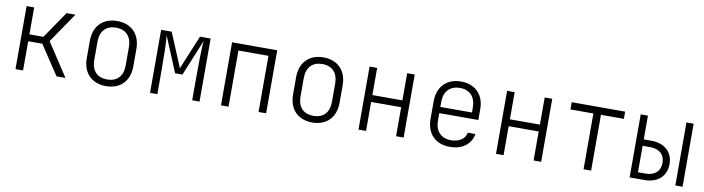

<svg xmlns="http://www.w3.org/2000/svg" viewBox="-27 -1100 6054 1650"><g transform="rotate(10 3000.0 -275.0)"><path d="M110 0H176V-255H299L468 0H546L357 -288L536 -550H459L298 -315H176V-550H110Z M900 9C1024 9 1103 -70 1103 -199V-351C1103 -480 1024 -559 900 -559C776 -559 697 -480 697 -351V-199C697 -70 776 9 900 9ZM900 -49C814 -49 763 -101 763 -195V-355C763 -448 814 -501 900 -501C986 -501 1037 -448 1037 -355V-195C1037 -101 986 -49 900 -49Z M1284 0H1348V-190C1348 -332 1346 -445 1339 -511L1467 -203H1531L1660 -517C1654 -447 1652 -327 1652 -190V0H1716V-550H1623L1500 -253L1376 -550H1284Z M1903 0H1969V-490H2231V0H2297V-550H1903Z M2700 9C2824 9 2903 -70 2903 -199V-351C2903 -480 2824 -559 2700 -559C2576 -559 2497 -480 2497 -351V-199C2497 -70 2576 9 2700 9ZM2700 -49C2614 -49 2563 -101 2563 -195V-355C2563 -448 2614 -501 2700 -501C2786 -501 2837 -448 2837 -355V-195C2837 -101 2786 -49 2700 -49Z M3103 0H3169V-253H3431V0H3497V-550H3431V-313H3169V-550H3103Z M3901 10C4009 10 4085 -47 4099 -137H4033C4023 -82 3972 -48 3901 -48C3814 -48 3762 -104 3762 -194V-260H4103V-356C4103 -479 4025 -560 3901 -560C3775 -560 3697 -479 3697 -352V-198C3697 -70 3775 10 3901 10ZM3762 -314V-356C3762 -449 3812 -504 3901 -504C3988 -504 4038 -448 4038 -356V-314Z M4303 0H4369V-253H4631V0H4697V-550H4631V-313H4369V-550H4303Z M5067 0H5133V-487H5333V-550H4867V-487H5067Z M5469 0H5597C5715 0 5787 -66 5787 -172C5787 -277 5714 -343 5597 -343H5532V-550H5469ZM5868 0H5931V-550H5868ZM5532 -56V-287H5597C5678 -287 5726 -244 5726 -172C5726 -99 5678 -56 5597 -56Z"/></g></svg>

Font: JetBrains Mono ExtraLight
Style: Regular
Weight: 240
Monospace: yes
Designer: Philipp Nurullin, Konstantin Bulenkov
Foundry: JetBrains
Version: Version 2.305